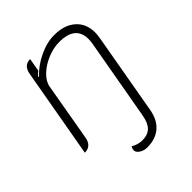

<svg xmlns="http://www.w3.org/2000/svg" viewBox="-203 -624 948 948"><g transform="rotate(-45 271.0 -150.0)"><path d="M117 -460Q126 -509 170 -509L158 -440Q147 -432 137 -420L138 -415Q177 -457 232 -483Q287 -509 337 -509Q408 -509 449 -473Q490 -437 490 -375Q490 -359 487 -341L412 85Q402 146 365.5 177.5Q329 209 271 209Q248 209 230.5 197.5Q213 186 213 172Q213 161 220 150Q230 157 246.5 162Q263 167 277 167Q316 167 337 146.5Q358 126 366 80L441 -343Q444 -360 444 -375Q444 -467 331 -467Q290 -467 248 -449.5Q206 -432 176.5 -403.5Q147 -375 142 -345L89 -41Q80 9 34 9Z"/></g></svg>

Font: K2D Thin
Style: Italic
Weight: 100
Italic angle: -10°
Designer: Katatrad Aksorn Co.,Ltd.
Foundry: Cadson Demak Co.,Ltd.
Version: Version 1.000; ttfautohint (v1.6)